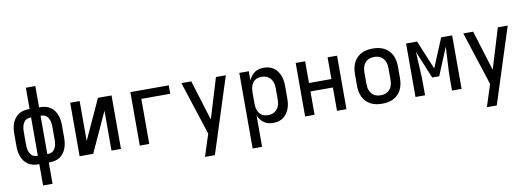

<svg xmlns="http://www.w3.org/2000/svg" viewBox="-68 -1179 5068 1838"><g transform="rotate(-10 2466.0 -260.0)"><path d="M228 215V8H218Q192 8 166.5 2Q141 -4 119.5 -18.5Q98 -33 82.5 -54Q67 -75 58 -99.5Q49 -124 45.5 -149.5Q42 -175 42 -201V-319Q42 -345 45.5 -370.5Q49 -396 58 -420.5Q67 -445 82.5 -466Q98 -487 119.5 -501.5Q141 -516 166.5 -522Q192 -528 218 -528H228V-735H320V-528H330Q356 -528 381.5 -522Q407 -516 428.5 -501.5Q450 -487 465.5 -466Q481 -445 490 -420.5Q499 -396 502.5 -370.5Q506 -345 506 -319V-201Q506 -175 502.5 -149.5Q499 -124 490 -99.5Q481 -75 465.5 -54Q450 -33 428.5 -18.5Q407 -4 381.5 2Q356 8 330 8H320V215ZM218 -74H228V-446H218Q204 -446 190.5 -441Q177 -436 167 -425.5Q157 -415 150.5 -402Q144 -389 140.5 -375.5Q137 -362 136 -347.5Q135 -333 135 -319V-201Q135 -187 136 -172.5Q137 -158 140.5 -144.5Q144 -131 150.5 -118Q157 -105 167 -94.5Q177 -84 190.5 -79Q204 -74 218 -74ZM320 -74H330Q344 -74 357.5 -79Q371 -84 381 -94.5Q391 -105 397.5 -118Q404 -131 407.5 -144.5Q411 -158 412 -172.5Q413 -187 413 -201V-319Q413 -333 412 -347.5Q411 -362 407.5 -375.5Q404 -389 397.5 -402Q391 -415 381 -425.5Q371 -436 357.5 -441Q344 -446 330 -446H320Z M621 0V-520H713V-132L891 -520H1023V0H931V-388L753 0Z M1206 0V-520H1579V-438H1298V0Z M1802 215Q1813 180 1824.5 145Q1836 110 1847 74L1871 1L1702 -520H1798L1919 -128L2038 -520H2134L1898 215Z M2265 215V-520H2357V-430Q2366 -452 2380.5 -471Q2395 -490 2414.5 -503.5Q2434 -517 2457 -522.5Q2480 -528 2503 -528Q2529 -528 2554.5 -521.5Q2580 -515 2601 -499.5Q2622 -484 2636.5 -462.5Q2651 -441 2660 -417Q2669 -393 2672 -367Q2675 -341 2675 -315V-205Q2675 -179 2672 -153Q2669 -127 2660 -103Q2651 -79 2636.5 -57.5Q2622 -36 2601 -20.5Q2580 -5 2554.5 1.5Q2529 8 2503 8Q2480 8 2457 2.5Q2434 -3 2414.5 -16.5Q2395 -30 2380.5 -49Q2366 -68 2357 -90V215ZM2467 -74Q2483 -74 2499.5 -77.5Q2516 -81 2530 -90Q2544 -99 2554.5 -112Q2565 -125 2571.5 -140Q2578 -155 2580.5 -171.5Q2583 -188 2583 -205V-315Q2583 -332 2580.5 -348.5Q2578 -365 2571.5 -380Q2565 -395 2554.5 -408Q2544 -421 2530 -430Q2516 -439 2499.5 -442.5Q2483 -446 2467 -446Q2451 -446 2435 -442.5Q2419 -439 2405.5 -430Q2392 -421 2382.5 -407.5Q2373 -394 2367.5 -379Q2362 -364 2359.5 -347.5Q2357 -331 2357 -315V-205Q2357 -189 2359.5 -172.5Q2362 -156 2367.5 -141Q2373 -126 2382.5 -112.5Q2392 -99 2405.5 -90Q2419 -81 2435 -77.5Q2451 -74 2467 -74Z M2813 0V-520H2905V-309H3123V-520H3215V0H3123V-227H2905V0Z M3562 8Q3534 8 3505.5 3Q3477 -2 3452 -15Q3427 -28 3407 -48.5Q3387 -69 3375 -94.5Q3363 -120 3358 -148Q3353 -176 3353 -205V-315Q3353 -344 3358 -372Q3363 -400 3375 -425.5Q3387 -451 3407 -471.5Q3427 -492 3452 -505Q3477 -518 3505.5 -523Q3534 -528 3562 -528Q3590 -528 3618.5 -523Q3647 -518 3672 -505Q3697 -492 3717 -471.5Q3737 -451 3749 -425.5Q3761 -400 3766 -372Q3771 -344 3771 -315V-205Q3771 -176 3766 -148Q3761 -120 3749 -94.5Q3737 -69 3717 -48.5Q3697 -28 3672 -15Q3647 -2 3618.5 3Q3590 8 3562 8ZM3562 -74Q3579 -74 3595.5 -77.5Q3612 -81 3626 -89.5Q3640 -98 3650.5 -111Q3661 -124 3667.5 -139.5Q3674 -155 3676.5 -171.5Q3679 -188 3679 -205V-315Q3679 -332 3676.5 -348.5Q3674 -365 3667.5 -380.5Q3661 -396 3650.5 -409Q3640 -422 3626 -430.5Q3612 -439 3595.5 -442.5Q3579 -446 3562 -446Q3545 -446 3528.5 -442.5Q3512 -439 3498 -430.5Q3484 -422 3473.5 -409Q3463 -396 3456.5 -380.5Q3450 -365 3447.5 -348.5Q3445 -332 3445 -315V-205Q3445 -188 3447.5 -171.5Q3450 -155 3456.5 -139.5Q3463 -124 3473.5 -111Q3484 -98 3498 -89.5Q3512 -81 3528.5 -77.5Q3545 -74 3562 -74Z M3886 0V-520H3993L4110 -238L4227 -520H4334V0H4241V-104Q4241 -184 4246.5 -264Q4252 -344 4255 -424L4144 -156H4076L3965 -424Q3968 -344 3973.5 -264Q3979 -184 3979 -104V0Z M4542 215Q4553 180 4564.5 145Q4576 110 4587 74L4611 1L4442 -520H4538L4659 -128L4778 -520H4874L4638 215Z"/></g></svg>

Font: Iosevka Semi-Condensed Medium
Style: Regular
Weight: 500
Monospace: yes
Designer: Belleve Invis
Foundry: Belleve Invis
Version: Version 27.3.5